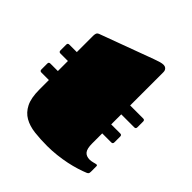

<svg xmlns="http://www.w3.org/2000/svg" viewBox="-184 -775 916 916"><g transform="rotate(45 274.5 -316.5)"><path d="M10.3 -339.8Q0 -339.8 0 -350.6V-389.6Q0 -399.9 10.3 -399.9H61V-510.7Q61 -518.1 63.2 -525.4Q65.4 -532.7 75.2 -536.6L344.7 -636.2Q363.3 -643.1 375.5 -646.5Q387.7 -649.9 397 -649.9Q400.4 -649.9 404.5 -648.7Q408.7 -647.5 412.4 -644.5Q416 -641.6 418.5 -636.5Q420.9 -631.3 420.9 -624V-399.9H508.8Q519 -399.9 519 -389.6V-350.6Q519 -339.8 508.8 -339.8H420.9V-272H481.9Q492.2 -272 492.2 -261.7V-222.2Q492.2 -211.4 481.9 -211.4H420.9V-143.1Q420.9 -108.4 432.4 -94.2Q443.8 -80.1 467.8 -80.1Q473.1 -80.1 479 -81.3Q484.9 -82.5 490 -83.7Q495.1 -85 499.5 -86.2Q503.9 -87.4 506.8 -87.4Q512.2 -87.4 512.2 -81.1V-43.5Q512.2 -33.7 508.3 -30.3Q504.4 -26.9 501.5 -25.9Q482.9 -18.1 457.8 -10.3Q432.6 -2.4 403.6 3.7Q374.5 9.8 342.3 13.4Q310.1 17.1 277.8 17.1Q231.4 17.1 191.7 12.5Q151.9 7.8 122.8 -8.8Q93.8 -25.4 77.4 -58.1Q61 -90.8 61 -147V-211.4H10.3Q0 -211.4 0 -222.2V-261.7Q0 -272 10.3 -272H61V-339.8Z"/></g></svg>

Font: Fascinate
Style: Regular
Weight: 900
Designer: Astigmatic (AOETI)
Foundry: Astigmatic (AOETI)
Version: Version 1.000